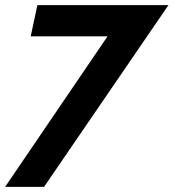

<svg xmlns="http://www.w3.org/2000/svg" viewBox="-59 -603 678 750"><path d="M361 -461H61L87 -583H599L113 127H-39Z"/></svg>

Font: Raleway
Style: Bold Italic
Weight: 700
Italic angle: -12°
Designer: Matt McInerney, Pablo Impallari, Rodrigo Fuenzalida
Foundry: Matt McInerney, Pablo Impallari, Rodrigo Fuenzalida
Version: Version 4.101;RELEASE